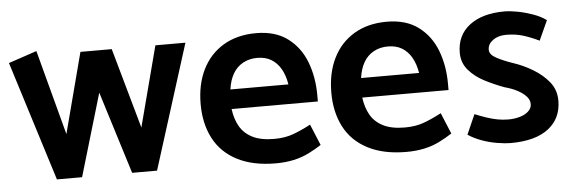

<svg xmlns="http://www.w3.org/2000/svg" viewBox="-40 -617 2229 745"><g transform="rotate(-5 1074.5 -245.0)"><path d="M546 0 699 -485H582L500 -172L412 -485H290L208 -172L120 -503L10 -466L156 0H254L349 -321L449 0Z M1191 -213V-237Q1191 -308 1168.5 -367Q1146 -426 1098 -462Q1050 -498 975 -498Q901 -498 847.5 -466Q794 -434 765.5 -376.5Q737 -319 737 -242Q737 -166 767 -108.5Q797 -51 858 -19.5Q919 12 1008 12Q1046 12 1078 5Q1110 -2 1137 -15.5Q1164 -29 1187 -44L1153 -126Q1117 -107 1084.5 -95Q1052 -83 1010 -83Q958 -83 925.5 -99.5Q893 -116 876.5 -145Q860 -174 855 -213ZM857 -289Q862 -325 876.5 -350Q891 -375 915.5 -388.5Q940 -402 971 -402Q1003 -402 1025.5 -388.5Q1048 -375 1062.5 -350Q1077 -325 1083 -289Z M1700 -213V-237Q1700 -308 1677.5 -367Q1655 -426 1607 -462Q1559 -498 1484 -498Q1410 -498 1356.5 -466Q1303 -434 1274.5 -376.5Q1246 -319 1246 -242Q1246 -166 1276 -108.5Q1306 -51 1367 -19.5Q1428 12 1517 12Q1555 12 1587 5Q1619 -2 1646 -15.5Q1673 -29 1696 -44L1662 -126Q1626 -107 1593.5 -95Q1561 -83 1519 -83Q1467 -83 1434.5 -99.5Q1402 -116 1385.5 -145Q1369 -174 1364 -213ZM1366 -289Q1371 -325 1385.5 -350Q1400 -375 1424.5 -388.5Q1449 -402 1480 -402Q1512 -402 1534.5 -388.5Q1557 -375 1571.5 -350Q1586 -325 1592 -289Z M1758 -34Q1780 -19 1810 -8Q1840 3 1871 8Q1902 13 1922 13Q2019 13 2070 -26.5Q2121 -66 2121 -135Q2121 -177 2096.5 -207.5Q2072 -238 2034.5 -260.5Q1997 -283 1957 -296Q1922 -308 1895.5 -322Q1869 -336 1869 -355Q1869 -377 1889.5 -392Q1910 -407 1941 -407Q1978 -407 2008 -397.5Q2038 -388 2069 -373L2104 -450Q2082 -466 2052 -476.5Q2022 -487 1993 -492.5Q1964 -498 1943 -498Q1856 -498 1806 -459.5Q1756 -421 1756 -353Q1756 -314 1780.5 -285.5Q1805 -257 1842 -238Q1879 -219 1917 -205Q1947 -197 1968 -185.5Q1989 -174 2001 -160.5Q2013 -147 2013 -131Q2013 -115 2000 -103Q1987 -91 1966 -85Q1945 -79 1921 -79Q1900 -79 1879 -83Q1858 -87 1836 -94.5Q1814 -102 1792 -111Z"/></g></svg>

Font: Catamaran Thin SemiBold
Style: Regular
Weight: 600
Version: Version 2.000